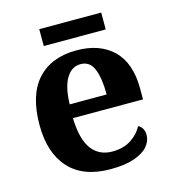

<svg xmlns="http://www.w3.org/2000/svg" viewBox="-105 -772 780 868"><g transform="rotate(-15 285.5 -337.5)"><path d="M306 10Q179 10 113 -62.5Q47 -135 47 -265Q47 -406 112 -477.5Q177 -549 295 -549Q404 -549 466.5 -488Q529 -427 529 -308V-257H201Q204 -157 238.5 -111Q273 -65 335 -65Q387 -65 423 -88.5Q459 -112 476 -146Q490 -139 496.5 -126.5Q503 -114 503 -97Q503 -69 482 -44.5Q461 -20 417.5 -5Q374 10 306 10ZM376 -321Q376 -398 358 -441Q340 -484 297 -484Q255 -484 230 -442.5Q205 -401 203 -321ZM158 -606V-685H448V-606Z"/></g></svg>

Font: Noto Serif Tamil
Style: Bold
Weight: 700
Designer: Indian Type Foundry, Tom Grace, and the Monotype Design Team
Foundry: Monotype Imaging Inc.
Version: Version 2.003